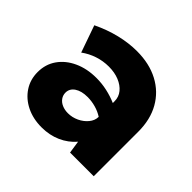

<svg xmlns="http://www.w3.org/2000/svg" viewBox="-128 -646 803 803"><g transform="rotate(45 274.0 -244.0)"><path d="M503.9 0H363.8L355.5 -55.7Q328.6 -24.4 290 -7.3Q251.5 9.8 205.1 9.8Q154.3 9.8 114.7 -9.8Q75.2 -29.3 52.5 -63.7Q29.8 -98.1 29.8 -142.1Q29.8 -188.5 54.4 -223.6Q79.1 -258.8 122.6 -278.8Q166 -298.8 221.7 -298.8Q253.4 -298.8 284.4 -292Q315.4 -285.2 343.8 -272.9V-283.2Q343.8 -309.1 328.1 -328.1Q312.5 -347.2 285.6 -358.2Q258.8 -369.1 224.6 -369.1Q190.9 -369.1 159.2 -358.6Q127.4 -348.1 101.1 -328.6L59.1 -448.2Q110.8 -473.1 162.4 -485.6Q213.9 -498 261.7 -498Q335.4 -498 389.9 -469.2Q444.3 -440.4 474.1 -387.9Q503.9 -335.4 503.9 -263.7ZM241.2 -109.9Q266.1 -109.9 289.3 -120.8Q312.5 -131.8 327.4 -149.9Q342.3 -168 342.8 -188.5V-190.4Q323.2 -203.1 299.3 -209.7Q275.4 -216.3 251.5 -216.3Q215.8 -216.3 194.3 -201.9Q172.9 -187.5 172.9 -163.6Q172.9 -148.4 181.6 -136Q190.4 -123.5 206.1 -116.7Q221.7 -109.9 241.2 -109.9Z"/></g></svg>

Font: Kumbh Sans ExtraBold
Style: Regular
Weight: 800
Version: Version 1.005